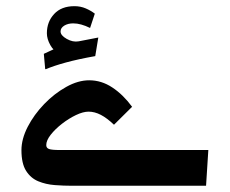

<svg xmlns="http://www.w3.org/2000/svg" viewBox="-20 -596 737 616"><path d="M211.4 0Q184.1 0 155.5 -2.2Q127 -4.4 102.8 -14.4Q78.6 -24.4 63.7 -47.9Q48.8 -71.3 48.8 -114.3Q48.8 -149.9 68.8 -189Q88.9 -228 121.6 -262Q154.3 -295.9 192.4 -317.1Q230.5 -338.4 266.1 -338.4Q305.7 -338.4 340.3 -315.4Q375 -292.5 403.8 -253.4L345.7 -195.8Q323.2 -217.3 303.5 -227.5Q283.7 -237.8 264.2 -237.8Q246.6 -237.8 223.6 -226.8Q200.7 -215.8 179 -199Q157.2 -182.1 142.8 -163.8Q128.4 -145.5 128.4 -130.4Q128.4 -121.1 137.5 -117.9Q146.5 -114.7 171.9 -114.7H648.4L641.1 0ZM127 -374 125 -374.5 120.6 -423.3 167 -444.8 169.4 -425.8Q152.3 -431.6 141.4 -451.4Q130.4 -471.2 130.4 -489.3Q130.4 -525.9 153.6 -551Q176.8 -576.2 218.8 -576.2Q238.3 -576.2 254.9 -569.1Q271.5 -562 284.2 -552.2L269 -506.3Q253.9 -513.7 240.7 -517.3Q227.5 -521 214.8 -521Q197.8 -521 186 -513.7Q174.3 -506.3 174.3 -495.1Q174.3 -482.4 194.1 -471.2Q213.9 -460 232.4 -463.4Q240.7 -464.8 256.3 -468Q272 -471.2 295.4 -475.6L285.6 -416Q230.5 -406.2 191.4 -395.5Q152.3 -384.8 127 -374Z"/></svg>

Font: Markazi Text
Style: Regular
Weight: 400
Designer: Borna Izadpanah (Arabic designer), Fiona Ross (Arabic design director) and Florian Runge (Latin designer)
Foundry: Borna Izadpanah and Florian Runge
Version: Version 1.000